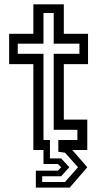

<svg xmlns="http://www.w3.org/2000/svg" viewBox="-20 -697 482 892"><path d="M146.5 174.5V96H249L264 80L249 65H182V0H135V-399H22.5V-540H135V-677H276.5V-540H389V-399H276.5V-141.5H385.5V0H316L385.5 80L304 174.5ZM176 148.5H282L342.5 80L282 12.5L251 8V-46.5H339.5V-94H229.5V-447H349V-494H229.5V-636.5H182V-494H62.5V-447H182V-46.5H212V39H264L302 80L264 122H176Z"/></svg>

Font: Tourney Medium
Style: Regular
Weight: 500
Designer: Tyler Finck
Foundry: Etcetera Type Co
Version: Version 1.015